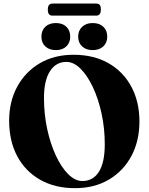

<svg xmlns="http://www.w3.org/2000/svg" viewBox="-20 -1014 813 1050"><path d="M382 -714.5Q492.5 -714.5 573.2 -668.5Q654 -622.5 698.2 -540Q742.5 -457.5 742.5 -349.5Q742.5 -243.5 698.8 -161.2Q655 -79 575.8 -32Q496.5 15 390 15Q280.5 15 199.5 -31Q118.5 -77 74.2 -160Q30 -243 30 -354Q30 -458 74 -539.5Q118 -621 197.2 -667.8Q276.5 -714.5 382 -714.5ZM553 -225Q553 -312 535.5 -392.8Q518 -473.5 488 -537.2Q458 -601 420.5 -638.2Q383 -675.5 342.5 -675.5Q286 -675.5 253.2 -624.5Q220.5 -573.5 220.5 -478Q220.5 -390 238 -308.8Q255.5 -227.5 285.5 -163.2Q315.5 -99 353 -61.5Q390.5 -24 430.5 -24Q489 -24 521 -74.8Q553 -125.5 553 -225ZM285.5 -740Q249.5 -740 228 -760Q206.5 -780 206.5 -813.5Q206.5 -847.5 228 -867.8Q249.5 -888 285.5 -888Q321.5 -888 342.8 -867.8Q364 -847.5 364 -813.5Q364 -780.5 342.8 -760.2Q321.5 -740 285.5 -740ZM486.5 -740Q451 -740 429.2 -760Q407.5 -780 407.5 -813.5Q407.5 -847 429.2 -867.5Q451 -888 486.5 -888Q523.5 -888 545 -867.8Q566.5 -847.5 566.5 -813.5Q566.5 -780.5 545 -760.2Q523.5 -740 486.5 -740ZM241.5 -961Q241.5 -994.5 267 -994.5H506Q519.5 -994.5 525.5 -987.2Q531.5 -980 531.5 -961.5Q531.5 -928.5 506 -928.5H267Q241.5 -928.5 241.5 -961Z"/></svg>

Font: Fraunces 72pt
Style: Bold
Weight: 700
Version: Version 1.000;[b76b70a41]